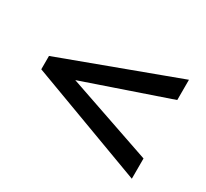

<svg xmlns="http://www.w3.org/2000/svg" viewBox="-88 -541 684 636"><g transform="rotate(30 254.0 -223.0)"><path d="M68 -195V-249.5L473 -110.5V-33L32 -197V-248L473 -411.5V-334Z"/></g></svg>

Font: Newsreader 24pt ExtraBold
Style: Regular
Weight: 800
Designer: Hugues Gentile
Foundry: Production Type
Version: Version 1.003